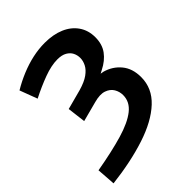

<svg xmlns="http://www.w3.org/2000/svg" viewBox="-211 -652 957 957"><g transform="rotate(-45 268.0 -173.0)"><path d="M22 196 15 97Q129 77 207 54Q285 31 326 -1.5Q367 -34 367 -81Q367 -106 354.5 -127Q342 -148 315 -157.5Q288 -167 244 -155L138 -127L126 -224L231 -252Q276 -265 301 -283Q326 -301 336.5 -322Q347 -343 347 -363Q347 -383 338.5 -400Q330 -417 311 -428Q292 -439 261 -439Q218 -439 164 -419Q110 -399 53 -370L18 -463Q58 -487 101.5 -505Q145 -523 188.5 -532.5Q232 -542 274 -542Q334 -542 378.5 -523Q423 -504 448 -468Q473 -432 473 -383Q473 -334 448.5 -300.5Q424 -267 380 -245Q372 -240 363 -236Q371 -235 380 -233Q430 -219 462 -180.5Q494 -142 494 -81Q494 -3 433.5 53.5Q373 110 266 145Q159 180 22 196Z"/></g></svg>

Font: Montserrat Thin SemiBold
Style: Regular
Weight: 600
Version: Version 9.000